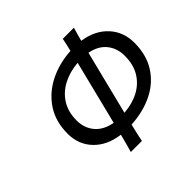

<svg xmlns="http://www.w3.org/2000/svg" viewBox="-183 -936 1133 1133"><g transform="rotate(-45 383.5 -369.0)"><path d="M483.9 -746.6H576.7Q568.8 -722.2 562.7 -699Q556.6 -675.8 552.7 -661.1Q651.9 -646.5 709.2 -584.5Q766.6 -522.5 766.6 -431.6Q766.6 -329.6 720.7 -257.8Q674.8 -186 595 -146.7Q515.1 -107.4 413.1 -101.6Q410.6 -91.3 405.8 -71.3Q400.9 -51.3 396 -29.3Q391.1 -7.3 388.2 9.8H295.4Q300.8 -7.8 306.6 -29.8Q312.5 -51.8 317.9 -72.3Q323.2 -92.8 326.2 -104Q225.1 -117.2 166.5 -178.2Q107.9 -239.3 107.9 -330.1Q107.9 -431.6 156 -504.2Q204.1 -576.7 285.2 -617.4Q366.2 -658.2 465.3 -664.1Q468.8 -676.8 473.9 -699.5Q479 -722.2 483.9 -746.6ZM345.7 -183.6 445.8 -584.5Q375 -578.6 319.6 -549.6Q264.2 -520.5 232.4 -469.7Q200.7 -418.9 200.7 -347.7Q200.7 -284.7 237.8 -240.5Q274.9 -196.3 345.7 -183.6ZM532.7 -581.1 432.6 -180.7Q502.9 -186 556.9 -214.6Q610.8 -243.2 641.4 -293.9Q671.9 -344.7 671.9 -417.5Q671.9 -480 636.5 -524.2Q601.1 -568.4 532.7 -581.1Z"/></g></svg>

Font: Andika
Style: Italic
Weight: 400
Italic angle: -14°
Designer: Victor Gaultney, Annie Olsen, Julie Remington, Don Collingsworth, Eric Hays, Becca Hirsbrunner
Foundry: SIL International
Version: Version 6.101